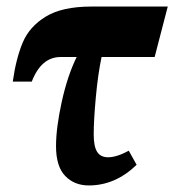

<svg xmlns="http://www.w3.org/2000/svg" viewBox="-20 -556 532 586"><path d="M151 -110Q151 -166 168.5 -245.5Q186 -325 214 -382H165Q106 -382 77 -307H19Q29 -378 49.5 -426.5Q70 -475 120 -505.5Q170 -536 259 -536H492L452 -382H290Q279 -330 272.5 -259.5Q266 -189 266 -146Q266 -109 276.5 -92.5Q287 -76 310 -76Q336 -76 373 -96L397 -53Q332 10 251 10Q207 10 179 -19Q151 -48 151 -110Z"/></svg>

Font: Noto Serif NarrowBlack
Style: Italic
Weight: 900
Width: 4
Italic angle: -12°
Designer: Monotype Design Team
Foundry: Monotype Imaging Inc.
Version: Version 1.001